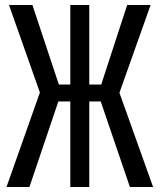

<svg xmlns="http://www.w3.org/2000/svg" viewBox="-20 -750 640 770"><path d="M6 0 140 -379 16 -730H110L216 -411H262V-730H338V-411H386L490 -730H584L459 -378L594 0H501L384 -343H338V0H262V-343H214L98 0Z"/></svg>

Font: JetBrains Mono NL
Style: Regular
Weight: 400
Monospace: yes
Designer: Philipp Nurullin, Konstantin Bulenkov
Foundry: JetBrains
Version: Version 2.305; ttfautohint (v1.8.4.7-5d5b)